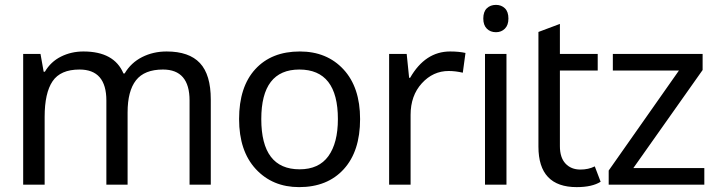

<svg xmlns="http://www.w3.org/2000/svg" viewBox="-20 -757 2936 787"><path d="M663 -546Q755 -546 799.5 -498.5Q844 -451 844 -349V0H757V-345Q757 -472 648 -472Q572 -472 537.5 -428Q503 -384 503 -296V0H416V-345Q416 -472 306 -472Q228 -472 195.5 -424Q163 -376 163 -278V0H75V-536H146L159 -463H164Q188 -504 230 -525Q272 -546 322 -546Q448 -546 486 -456H491Q517 -500 562.5 -523Q608 -546 663 -546Z M1456 -269Q1456 -137 1389 -63.5Q1322 10 1206 10Q1097 10 1028.5 -64Q960 -138 960 -269Q960 -401 1026.5 -473.5Q1093 -546 1209 -546Q1320 -546 1388 -472.5Q1456 -399 1456 -269ZM1051 -269Q1051 -63 1208 -63Q1287 -63 1326 -117Q1365 -171 1365 -269Q1365 -472 1207 -472Q1051 -472 1051 -269Z M1825 -546Q1861 -546 1888 -540L1877 -459Q1847 -466 1819 -466Q1755 -466 1709 -415.5Q1663 -365 1663 -286V0H1575V-536H1647L1657 -438H1661Q1723 -546 1825 -546Z M2013 -737Q2035 -737 2049.5 -723Q2064 -709 2064 -681Q2064 -654 2049.5 -639.5Q2035 -625 2013 -625Q1990 -625 1975.5 -639.5Q1961 -654 1961 -681Q1961 -709 1975.5 -723Q1990 -737 2013 -737ZM2056 -536V0H1968V-536Z M2359 -62Q2392 -62 2418 -75L2442 -12Q2407 10 2344 10Q2187 10 2187 -156V-626L2275 -659V-536H2430V-468H2275V-158Q2275 -111 2298 -86.5Q2321 -62 2359 -62Z M2867 0H2475V-58L2763 -468H2492V-536H2860V-470L2576 -68H2867Z"/></svg>

Font: Advent Sans Logo
Style: Regular
Weight: 400
Designer: Types & Symbols
Foundry: Types & Symbols
Version: Version 1.002